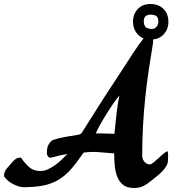

<svg xmlns="http://www.w3.org/2000/svg" viewBox="-26 -934 862 960"><path d="M816 -824Q816 -788 792 -762Q768 -736 726 -736Q687 -736 663 -762Q639 -788 639 -826Q639 -863 662.5 -888.5Q686 -914 726 -914Q766 -914 791 -890Q816 -866 816 -824ZM766 -823Q766 -840 761 -848Q752 -861 726 -861Q712 -861 702.5 -853.5Q693 -846 693 -829Q693 -811 700 -801Q707 -791 732 -789Q743 -789 751 -795Q764 -805 766 -823ZM738 -712Q727 -646 717.5 -582.5Q708 -519 701 -453Q693 -378 689 -304Q685 -230 685 -154Q685 -139 696 -125.5Q707 -112 723 -112Q730 -112 741 -121Q752 -130 764.5 -141.5Q777 -153 789.5 -164Q802 -175 812 -178Q815 -168 814.5 -156.5Q814 -145 814 -134Q814 -117 805 -102.5Q796 -88 783.5 -75.5Q771 -63 756.5 -51.5Q742 -40 731 -31Q711 -14 691 -4Q671 6 644 6Q608 6 588.5 -10.5Q569 -27 559.5 -52.5Q550 -78 547.5 -108.5Q545 -139 545 -167Q499 -171 464 -173.5Q429 -176 392 -171Q358 -121 329 -88Q300 -55 266.5 -35Q233 -15 191 -6.5Q149 2 90 2Q78 2 64 -3Q50 -8 36 -15.5Q22 -23 11 -33Q0 -43 -6 -53Q-6 -76 9.5 -93.5Q25 -111 39 -127Q48 -137 56.5 -141.5Q65 -146 79 -146Q96 -120 118.5 -99.5Q141 -79 175 -79Q195 -79 213.5 -87.5Q232 -96 249.5 -108.5Q267 -121 282.5 -136Q298 -151 311 -164Q277 -159 252.5 -151.5Q228 -144 220 -146Q216 -149 211.5 -156Q207 -163 209 -180Q209 -196 217 -211Q225 -226 238 -234Q268 -244 300.5 -249.5Q333 -255 364 -260Q378 -262 384.5 -272.5Q391 -283 398 -294Q444 -368 491 -441Q538 -514 586 -586Q612 -626 638.5 -667Q665 -708 694 -745Q706 -761 715.5 -762.5Q725 -764 731 -757Q737 -750 739 -737Q741 -724 738 -712ZM453 -267Q467 -267 492.5 -266.5Q518 -266 546 -265Q552 -327 557.5 -372Q563 -417 571 -456Q561 -446 543 -420Q525 -394 506.5 -364.5Q488 -335 473 -307.5Q458 -280 453 -267Z"/></svg>

Font: Praegefest
Style: Regular
Weight: 600
Designer: Peter Wiegel nach alter Vorlage
Foundry: Peter Wiegel
Version: Version 1.000